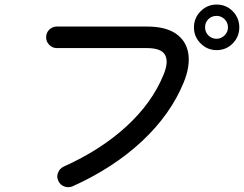

<svg xmlns="http://www.w3.org/2000/svg" viewBox="-20 -794 1051 827"><path d="M292 8.8Q275.4 15.6 257.3 9.3Q239.3 2.9 231.4 -14.6Q222.7 -32.2 230 -50.3Q237.3 -68.4 253.9 -76.2Q413.1 -147.5 524.4 -249.5Q635.7 -351.6 684.6 -472.7Q707 -526.4 691.4 -556.6Q675.8 -586.9 612.3 -586.9H224.6Q206.1 -586.9 192.4 -600.6Q178.7 -614.3 178.7 -632.8Q178.7 -653.3 192.4 -666.5Q206.1 -679.7 224.6 -679.7H612.3Q693.4 -679.7 737.8 -648.9Q782.2 -618.2 791 -564Q799.8 -509.8 771.5 -439.5Q714.8 -300.8 591.3 -185.5Q467.8 -70.3 292 8.8ZM913.1 -578.1Q873 -578.1 844.2 -606.9Q815.4 -635.7 815.4 -675.8Q815.4 -716.8 844.2 -745.6Q873 -774.4 913.1 -774.4Q954.1 -774.4 982.4 -745.6Q1010.7 -716.8 1010.7 -675.8Q1010.7 -635.7 982.4 -606.9Q954.1 -578.1 913.1 -578.1ZM913.1 -627Q932.6 -627 947.3 -641.6Q961.9 -656.2 961.9 -675.8Q961.9 -697.3 947.3 -711.4Q932.6 -725.6 913.1 -725.6Q891.6 -725.6 877.4 -711.4Q863.3 -697.3 863.3 -675.8Q863.3 -656.2 877.4 -641.6Q891.6 -627 913.1 -627Z"/></svg>

Font: KTXP_ComRound
Style: Medium
Weight: 500
Version: Version 1.01;May 16, 2022;FontCreator 13.0.0.2683 64-bit